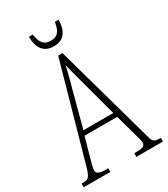

<svg xmlns="http://www.w3.org/2000/svg" viewBox="-216 -985 945 1081"><g transform="rotate(-30 256.5 -444.0)"><path d="M252 -771C318 -771 347 -815 348 -888H324C314 -826 293 -807 252 -807C210 -807 189 -828 180 -888H155C156 -814 186 -771 252 -771ZM-1 0H172V-24H150C109 -24 97 -35 97 -54C97 -70 108 -107 115 -132L148 -249H360L397 -117C404 -93 412 -65 412 -55C412 -33 402 -24 361 -24H341V0H514V-24H506C473 -24 463 -31 455 -62L273 -714H245L74 -107C55 -37 46 -24 13 -24H-1ZM158 -279 218 -505C233 -561 248 -612 254 -647C262 -613 275 -564 295 -490L352 -279Z"/></g></svg>

Font: Noto Serif Tamil ExtraCondensed ExtraLight
Style: Regular
Weight: 200
Width: 2
Designer: Indian Type Foundry, Tom Grace, and the Monotype Design Team
Foundry: Monotype Imaging Inc.
Version: Version 2.004